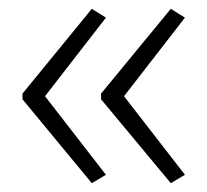

<svg xmlns="http://www.w3.org/2000/svg" viewBox="-20 -492 469 435"><path d="M31 -280 188 -472 220 -452 82 -274 220 -96 188 -77 31 -267ZM209 -280 367 -472 399 -452 261 -274 399 -96 367 -77 209 -267Z"/></svg>

Font: Noto Sans Oriya ExtraLight
Style: Regular
Weight: 250
Version: Version 2.003